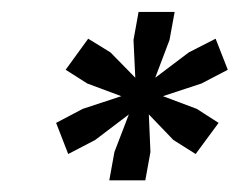

<svg xmlns="http://www.w3.org/2000/svg" viewBox="-20 -749 402 322"><path d="M163.3 -446.6 171.9 -494.1 196.1 -557.1 139.7 -514.3 94.4 -490.7 74.1 -542.9 118.7 -566.4 183.4 -587.7 126.3 -609 90.1 -632 127.9 -684.1 165.3 -661.1 206.9 -618.6 203.9 -682 212.4 -729H272.9L264.3 -682L240.3 -618.6L296.6 -661.1L341.6 -684.1L362 -632L318 -609L253.3 -587.7L310.1 -566.4L346.6 -542.9L308.1 -490.7L270.7 -514.3L229.6 -557.1L232.3 -494.1L223.7 -446.6Z"/></svg>

Font: Mona Sans
Style: Italic
Weight: 200
Italic angle: -11.6951°
Designer: Deni Anggara
Foundry: GitHub
Version: Version 2.000